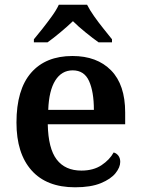

<svg xmlns="http://www.w3.org/2000/svg" viewBox="-20 -786 598 816"><path d="M299 10Q178 10 114 -62Q50 -134 50 -265Q50 -405 112 -476.5Q174 -548 288 -548Q392 -548 452 -487Q512 -426 512 -308V-258H183Q185 -155 221 -108Q257 -61 326 -61Q377 -61 411.5 -84Q446 -107 463 -138Q475 -135 483 -124.5Q491 -114 491 -98Q491 -75 471 -50Q451 -25 408.5 -7.5Q366 10 299 10ZM379 -319Q379 -396 358.5 -441.5Q338 -487 289 -487Q242 -487 215 -444Q188 -401 185 -319ZM124 -619Q140 -638 160.5 -664Q181 -690 200.5 -717Q220 -744 230 -766H350Q361 -744 380 -717Q399 -690 420 -664Q441 -638 456 -619V-606H399Q375 -623 343.5 -648.5Q312 -674 290 -696Q267 -674 236.5 -648.5Q206 -623 182 -606H124Z"/></svg>

Font: Noto Serif Telugu SemiBold
Style: Regular
Weight: 600
Designer: Jelle Bosma - Monotype Design Team
Foundry: Monotype Imaging Inc.
Version: Version 2.005; ttfautohint (v1.8.4.7-5d5b)